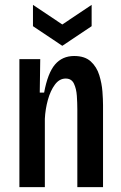

<svg xmlns="http://www.w3.org/2000/svg" viewBox="-20 -772 500 792"><path d="M60 0V-528H146L144 -390H162Q177 -471 207 -506Q237 -541 286 -541Q330 -541 354.5 -518.5Q379 -496 389.5 -462Q400 -428 402.5 -394.5Q405 -361 405 -338V0H299V-321Q299 -347 297 -376.5Q295 -406 285 -427Q275 -448 251 -448Q225 -448 206.5 -423Q188 -398 177.5 -360Q167 -322 165 -282V0ZM116 -752 237 -671 358 -752V-664L237 -583L116 -664Z"/></svg>

Font: Bricolage Grotesque 10pt Condensed Medium
Style: Regular
Weight: 500
Width: 3
Designer: Mathieu Triay
Foundry: Atelier Triay
Version: Version 1.000; ttfautohint (v1.8.4.7-5d5b);gftools[0.9.32]